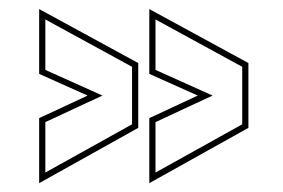

<svg xmlns="http://www.w3.org/2000/svg" viewBox="-20 -522 640 434"><path d="M68.5 -108V-255L178 -306L68.5 -355V-501.5L292.5 -379.5V-233ZM82.5 -132 278.5 -241V-371L82.5 -478V-364L211.5 -306L82.5 -246ZM317.5 -108V-255L427 -306L317.5 -355V-501.5L541.5 -379.5V-233ZM331.5 -132 527.5 -241V-371L331.5 -478V-364L460.5 -306L331.5 -246Z"/></svg>

Font: Tourney Thin Thin
Style: Regular
Weight: 250
Version: Version 1.015